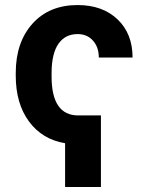

<svg xmlns="http://www.w3.org/2000/svg" viewBox="-20 -558 575 756"><path d="M377.4 178.2H236.3V5.9Q146.5 -8.8 94.2 -79.6Q42 -150.4 42 -260.3V-270.5Q42 -391.6 107.9 -464.8Q173.8 -538.1 285.6 -538.1Q383.8 -538.1 442.9 -481.7Q502 -425.3 502 -331.5H369.1Q369.1 -372.1 346.2 -397.9Q323.2 -423.8 285.6 -423.8Q236.8 -423.8 210.2 -385.7Q183.6 -347.7 183.1 -272V-256.8Q183.1 -103.5 288.1 -103.5H377.4Z"/></svg>

Font: MAUL Bold
Style: Bold
Weight: 700
Designer: MAUL
Version: Version 1.0; 2020; ttfautohint (v1.8.3)